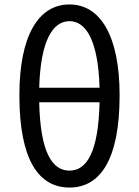

<svg xmlns="http://www.w3.org/2000/svg" viewBox="-20 -829 623 862"><path d="M427 -370C422 -141 367 -63 292 -63C216 -63 161 -141 156 -370ZM156 -435C162 -647 217 -734 292 -734C366 -734 421 -647 427 -435ZM292 -809C152 -809 67 -668 67 -401C67 -114 152 13 292 13C431 13 517 -114 517 -401C517 -667 431 -809 292 -809Z"/></svg>

Font: Source Han Sans CN Regular
Style: Regular
Weight: 400
Designer: Ryoko NISHIZUKA (kana & ideographs); Paul D. Hunt (Latin, Greek & Cyrillic); Wenlong ZHANG (bopomofo); Sandoll Communica
Foundry: Adobe Systems Incorporated
Version: Version 1.004;PS 1.004;hotconv 1.0.82;makeotf.lib2.5.63406